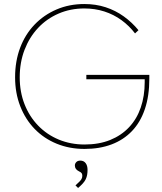

<svg xmlns="http://www.w3.org/2000/svg" viewBox="-20 -730 806 954"><path d="M55 -346Q55 -426 80 -492.5Q105 -559 151.5 -607.5Q198 -656 261 -683Q324 -710 399 -710Q456 -710 505 -694Q554 -678 595 -648.5Q636 -619 668 -580L651 -564Q622 -602 583.5 -630Q545 -658 498.5 -673Q452 -688 399 -688Q330 -688 271 -662.5Q212 -637 169 -591Q126 -545 102 -482.5Q78 -420 78 -346Q78 -273 102 -212Q126 -151 169.5 -106Q213 -61 272 -36.5Q331 -12 400 -12Q472 -12 527.5 -34.5Q583 -57 621.5 -98Q660 -139 679.5 -196Q699 -253 699 -322V-341L705 -336H409V-358H722Q722 -352 722 -348.5Q722 -345 722 -343Q722 -341 722 -339Q722 -254 700 -188.5Q678 -123 636 -79Q594 -35 534.5 -12.5Q475 10 400 10Q325 10 261.5 -16Q198 -42 152 -89.5Q106 -137 80.5 -202.5Q55 -268 55 -346ZM355 191Q362 184 370 177Q378 170 383.5 162Q389 154 389 144Q389 136 386 131Q383 126 372 121Q362 116 357 109Q352 102 352 92Q352 83 359 75.5Q366 68 379 68Q396 68 405.5 80.5Q415 93 415 114Q415 127 413 138.5Q411 150 406 160.5Q401 171 391.5 181.5Q382 192 368 204Z"/></svg>

Font: Mach Thin
Style: Regular
Weight: 250
Version: Version 1.002